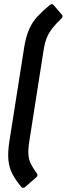

<svg xmlns="http://www.w3.org/2000/svg" viewBox="-20 -740 321 925"><path d="M83 161Q56 129 40 98.5Q24 68 20.5 31Q17 -6 25 -58L97 -515Q106 -567 121 -600.5Q136 -634 160.5 -660.5Q185 -687 219 -715Q231 -725 238 -716L279 -668Q282 -665 281 -660Q280 -655 276 -651Q251 -627 234 -606Q217 -585 206.5 -560.5Q196 -536 190 -498L121 -58Q115 -19 117 6Q119 31 130 52Q141 73 158 96Q164 106 155 114L101 161Q97 165 92 165Q87 165 83 161Z"/></svg>

Font: Sofia Sans Condensed
Style: Bold Italic
Weight: 700
Italic angle: -9°
Version: Version 4.100